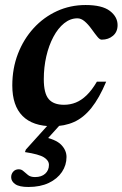

<svg xmlns="http://www.w3.org/2000/svg" viewBox="-20 -491 488 765"><path d="M93 254Q57 254 40.8 242.8Q24.5 231.5 24.5 215Q24.5 202 32.8 192.8Q41 183.5 55 183.5Q65.5 183.5 73.5 191Q81.5 198.5 91.8 206.5Q102 214.5 119.5 214.5Q145.5 214.5 160.2 201Q175 187.5 175 166Q175 148.5 155.2 136Q135.5 123.5 79.5 115L83 105L197.5 -22H245L132 103L145 52.5Q202 63.5 223.5 85.5Q245 107.5 245 134.5Q245 167 226.8 194.2Q208.5 221.5 174.5 237.8Q140.5 254 93 254ZM288.5 -418Q260 -418 235.5 -398.2Q211 -378.5 192.8 -344.2Q174.5 -310 164.5 -266.5Q154.5 -223 154.5 -175.5Q154.5 -119.5 173.8 -96.5Q193 -73.5 235 -73.5Q260 -73.5 282.2 -82.5Q304.5 -91.5 325.2 -111.5Q346 -131.5 366 -165.5H403Q375.5 -100 344.2 -61Q313 -22 275 -5Q237 12 189.5 12Q110.5 12 69.8 -29Q29 -70 29 -150.5Q29 -218.5 51.5 -276.8Q74 -335 114 -378.8Q154 -422.5 207 -446.8Q260 -471 321 -471Q387 -471 417.8 -447.5Q448.5 -424 448.5 -391Q448.5 -364 430.2 -348.5Q412 -333 385.5 -333Q378 -332.5 368.5 -344Q359 -355.5 345 -375Q331 -394.5 317 -406.2Q303 -418 288.5 -418Z"/></svg>

Font: Newsreader SemiBold
Style: Italic
Weight: 600
Italic angle: -17°
Designer: Hugues Gentile
Foundry: Production Type
Version: Version 1.003